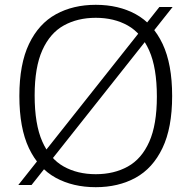

<svg xmlns="http://www.w3.org/2000/svg" viewBox="-20 -769 796 798"><path d="M111 0H56L642.5 -740H697.5ZM378 9Q283 9 211.5 -30.2Q140 -69.5 100.2 -153.2Q60.5 -237 60.5 -370Q60.5 -503 100.8 -586.8Q141 -670.5 212.5 -709.8Q284 -749 378 -749Q473 -749 544.5 -709.8Q616 -670.5 655.8 -586.5Q695.5 -502.5 695.5 -370Q695.5 -237.5 655.2 -153.5Q615 -69.5 543.5 -30.2Q472 9 378 9ZM378 -45Q454 -45 511.2 -76.8Q568.5 -108.5 600.2 -179.5Q632 -250.5 632 -367.5Q632 -487.5 600 -559.2Q568 -631 511 -663Q454 -695 378 -695Q302.5 -695 245.2 -663.2Q188 -631.5 156 -560.5Q124 -489.5 124 -372.5Q124 -252.5 155.8 -180.8Q187.5 -109 244.8 -77Q302 -45 378 -45Z"/></svg>

Font: Encode Sans SemiExpanded Light
Style: Regular
Weight: 300
Width: 6
Designer: Multiple Designers
Foundry: Impallari Type
Version: Version 3.002